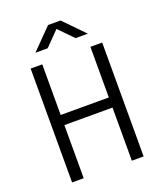

<svg xmlns="http://www.w3.org/2000/svg" viewBox="-159 -986 917 1087"><g transform="rotate(-20 300.0 -442.0)"><path d="M85 0V-686H155V-381H445V-686H516V0H445V-320H155V0ZM141 -761 262 -884H337L457 -761H383L299 -847L215 -761Z"/></g></svg>

Font: Chivo Mono Medium ExtraLight
Style: Regular
Weight: 250
Monospace: yes
Version: Version 1.008